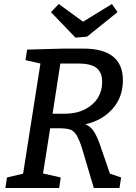

<svg xmlns="http://www.w3.org/2000/svg" viewBox="-20 -944 681 964"><path d="M7 0 15 -53 96 -72 183 -625 108 -642 116 -695 300 -700H398Q597 -700 597 -541Q597 -456 545 -397.5Q493 -339 409 -320Q437 -308 453 -281.5Q469 -255 481 -220L532 -72L588 -53L580 0H451L392 -199Q377 -246 363 -267.5Q349 -289 329 -294.5Q309 -300 275 -300H232L196 -73L285 -53L277 0ZM376 -625H283L244 -373H305Q363 -373 405.5 -394.5Q448 -416 470.5 -451.5Q493 -487 493 -531Q493 -566 480 -585.5Q467 -605 447.5 -613Q428 -621 408.5 -623Q389 -625 376 -625ZM542 -924 570 -883 417 -760 359 -755 236 -883 275 -924 397 -835Z"/></svg>

Font: Bitter Medium
Style: Italic
Weight: 500
Italic angle: -9°
Designer: Sol Matas, and Bitter project Authors
Foundry: Sol Matas
Version: Version 2.001